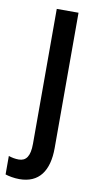

<svg xmlns="http://www.w3.org/2000/svg" viewBox="-118 -580 442 860"><g transform="rotate(10 103.0 -150.0)"><path d="M35 240C124 240 167 180 167 75V-540H68V74C68 131 50 154 17 154C1 154 -14 151 -29 146V230C-14 235 11 240 35 240Z"/></g></svg>

Font: Noto Sans Devanagari Condensed Medium
Style: Regular
Weight: 500
Width: 3
Designer: Jelle Bosma - Monotype Design Team
Foundry: Monotype Imaging Inc.
Version: Version 2.004